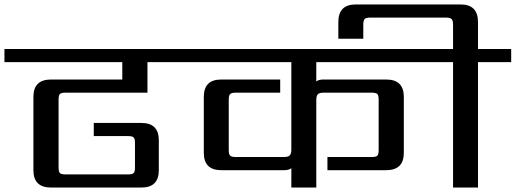

<svg xmlns="http://www.w3.org/2000/svg" viewBox="-40 -842 2315 862"><path d="M622 -426H254Q235 -426 229 -420Q223 -414 223 -395V-90Q223 -71 229 -65Q235 -59 254 -59H535Q554 -59 560 -65Q566 -71 566 -90V-200Q566 -219 560 -225Q554 -231 535 -231H381V-290H595Q673 -290 673 -212V-78Q673 0 595 0H189Q110 0 110 -78V-407Q110 -485 189 -485H509V-563H-20V-622H802V-563H622Z M1885 -563H1380V-476Q1390 -485 1412 -485H1694Q1773 -485 1773 -407V-156Q1773 -78 1694 -78H1430V-137H1629Q1648 -137 1654 -143Q1660 -149 1660 -168V-395Q1660 -414 1654 -420Q1648 -426 1629 -426H1414Q1394 -426 1387 -419Q1380 -412 1380 -392V0H1268V-87Q1258 -78 1236 -78H953Q875 -78 875 -156V-407Q875 -485 953 -485H1218V-426H1019Q1000 -426 993.5 -420Q987 -414 987 -395V-168Q987 -149 993.5 -143Q1000 -137 1019 -137H1234Q1254 -137 1261 -144.5Q1268 -152 1268 -171V-563H762V-622H1885Z M2255 -622V-563H2106V0H1994V-563H1845V-622H1994V-731Q1994 -750 1987.5 -756.5Q1981 -763 1962 -763H1623Q1603 -763 1597 -756.5Q1591 -750 1591 -731V-668H1479V-743Q1479 -822 1557 -822H2028Q2106 -822 2106 -743V-622Z"/></svg>

Font: Sarpanch Medium
Style: Regular
Weight: 500
Designer: Manushi Parikh (Devanagari and Latin), Jyotish Sonowal (Devanagari)
Foundry: Indian Type Foundry
Version: Version 2.004;PS 1.0;hotconv 1.0.78;makeotf.lib2.5.61930; tt